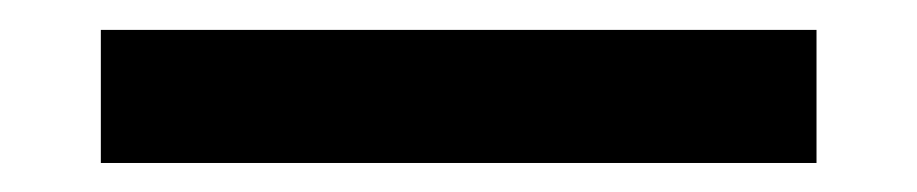

<svg xmlns="http://www.w3.org/2000/svg" viewBox="-20 -412 626 131"><path d="M48.8 -300.8V-391.6H537.1V-300.8Z"/></svg>

Font: CaskaydiaMono NF
Style: Regular
Weight: 400
Designer: Aaron Bell
Foundry: Saja Typeworks
Version: Version 2111.001; ttfautohint (v1.8.4);Nerd Fonts 3.1.1